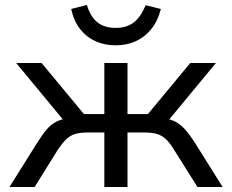

<svg xmlns="http://www.w3.org/2000/svg" viewBox="-20 -751 932 771"><path d="M18 0 127 -174Q148 -208 166.5 -230Q185 -252 208.5 -263.5Q232 -275 267 -278L246 -255L45 -498H147L317 -293H399V-498H492V-293H574L744 -498H847L646 -255L625 -278Q657 -275 679 -265Q701 -255 721 -233.5Q741 -212 765 -174L874 0H773L678 -151Q663 -176 647.5 -191Q632 -206 612 -212.5Q592 -219 559 -219H492V0H399V-219H333Q301 -219 280.5 -212.5Q260 -206 245 -191Q230 -176 213 -151L119 0ZM444 -569Q400 -569 363.5 -585.5Q327 -602 301.5 -634.5Q276 -667 266 -715L329 -731Q343 -684 371 -661.5Q399 -639 444 -639Q488 -639 516 -660Q544 -681 565 -730L626 -715Q613 -665 586.5 -633Q560 -601 524 -585Q488 -569 444 -569Z"/></svg>

Font: Nunito Sans 6pt
Style: Regular
Weight: 400
Version: Version 3.101;gftools[0.9.27]